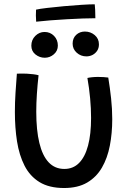

<svg xmlns="http://www.w3.org/2000/svg" viewBox="-20 -872 629 916"><path d="M435 -785Q410 -785 374.8 -783.8Q339.5 -782.5 299.5 -780.2Q259.5 -778 221.2 -775Q183 -772 152.5 -768.5Q151.5 -783 151.2 -798.2Q151 -813.5 152 -826Q169 -830 205.2 -834.2Q241.5 -838.5 285.5 -842.5Q329.5 -846.5 369.2 -849Q409 -851.5 432 -851.5Q433 -844.5 434 -825.2Q435 -806 435 -785ZM397 -500Q404.5 -502 418.8 -503.5Q433 -505 447.5 -505Q459.5 -505 473.8 -504.2Q488 -503.5 496.5 -502Q504.5 -453.5 510 -403Q515.5 -352.5 515.5 -303.5Q515.5 -236.5 504 -177Q492.5 -117.5 466.2 -72.2Q440 -27 395.8 -1Q351.5 25 286 25Q214.5 25 168.5 -3.2Q122.5 -31.5 97 -81.8Q71.5 -132 61.2 -197.5Q51 -263 51 -337.5Q51 -383 54 -429.5Q57 -476 60.5 -520.5Q69.5 -521 83.2 -521Q97 -521 108 -520.5Q123.5 -519.5 138.8 -517.8Q154 -516 164 -513Q159 -468 156 -424Q153 -380 153 -339Q153 -251 167.8 -190Q182.5 -129 212.2 -97.5Q242 -66 287 -66Q329 -66 357.2 -94.5Q385.5 -123 400 -177.2Q414.5 -231.5 414.5 -309.5Q414.5 -354 410 -402.8Q405.5 -451.5 397 -500ZM193.5 -596.5Q169 -596.5 149.2 -612.2Q129.5 -628 129.5 -654Q129.5 -682 148.5 -700.8Q167.5 -719.5 192.5 -719.5Q219.5 -719.5 237.8 -700.8Q256 -682 256 -654.5Q256 -629.5 237 -613Q218 -596.5 193.5 -596.5ZM392 -603Q365.5 -603 346 -620.5Q326.5 -638 326.5 -664Q326.5 -690 343.5 -705.8Q360.5 -721.5 385 -721.5Q412 -721.5 432 -704.5Q452 -687.5 452 -660.5Q452 -642.5 443.5 -629.8Q435 -617 421.5 -610Q408 -603 392 -603Z"/></svg>

Font: Grandstander Thin
Style: Regular
Weight: 400
Version: Version 1.200